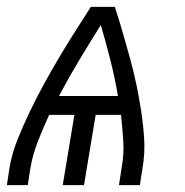

<svg xmlns="http://www.w3.org/2000/svg" viewBox="-20 -540 540 560"><path d="M0 0 8 -52Q15 -93 31.5 -134Q48 -175 67 -214.5Q86 -254 107 -292.5Q128 -331 150.5 -369Q173 -407 197 -445Q221 -483 245 -520H315Q327 -483 338 -445Q349 -407 359.5 -369Q370 -331 378 -292.5Q386 -254 392 -214.5Q398 -175 400.5 -134Q403 -93 396 -52L388 0H327L335 -52Q342 -91 339.5 -129Q337 -167 333 -205H259L225 0H163L197 -205H124L123 -204Q106 -167 91 -129Q76 -91 69 -52L61 0ZM152 -260H324Q315 -313 302 -364.5Q289 -416 274 -467Q242 -416 211 -364.5Q180 -313 152 -260Z"/></svg>

Font: Iosevka Curly Light
Style: Italic
Weight: 300
Italic angle: -9°
Monospace: yes
Designer: Belleve Invis
Foundry: Belleve Invis
Version: Version 22.1.2; ttfautohint (v1.8.4)